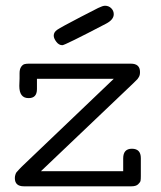

<svg xmlns="http://www.w3.org/2000/svg" viewBox="-20 -655 565 675"><path d="M32.2 -28.8Q32.2 -35.6 34.2 -41.3Q36.1 -46.9 37.6 -48.8Q39.1 -50.8 46.1 -58.3Q53.2 -65.9 55.2 -67.9L379.9 -377.9H109.9V-341.8Q109.9 -309.6 80.1 -310.1Q47.9 -310.1 47.9 -353Q47.9 -356.9 48.3 -365.5Q48.8 -374 48.8 -378.9V-397.9Q48.8 -412.1 54.4 -420.2Q60.1 -428.2 66.7 -429.7Q73.2 -431.2 82 -431.2H439.9Q472.2 -431.2 472.2 -401.9Q472.2 -396 471.2 -391.6Q470.2 -387.2 467.5 -383.1Q464.8 -378.9 463.4 -377Q461.9 -375 456.5 -370.1Q451.2 -365.2 449.2 -362.8L124 -53.2H413.1V-98.1Q413.1 -132.3 444.1 -132.1Q475.1 -131.8 475.1 -99.1V-36.1Q475.1 -24.9 474.1 -19.5Q473.1 -14.2 465.6 -7.1Q458 0 441.9 0H64Q32.2 0 32.2 -28.8ZM168.9 -529.8Q168.9 -542 181.4 -550.5Q193.8 -559.1 263.2 -595.2Q301.3 -614.3 325.2 -627Q341.3 -634.8 349.1 -634.8Q362.3 -634.8 371.1 -626Q379.9 -617.2 379.9 -605Q379.9 -585.9 353 -571.8Q207 -495.6 199.2 -496.1Q187 -496.1 178 -508.1Q168.9 -520 168.9 -529.8Z"/></svg>

Font: CMU Typewriter Text
Style: Light
Weight: 200
Version: Version 0.7.0